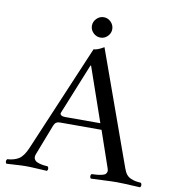

<svg xmlns="http://www.w3.org/2000/svg" viewBox="-88 -884 876 966"><g transform="rotate(10 349.5 -400.5)"><path d="M328.1 -717.5Q312.5 -732.9 312.5 -753.9Q312.5 -774.9 328.1 -790.5Q343.8 -806.2 364.7 -806.2Q385.7 -806.2 401.1 -790.5Q416.5 -774.9 416.5 -753.9Q416.5 -732.9 401.1 -717.5Q385.7 -702.1 364.7 -702.1Q343.8 -702.1 328.1 -717.5ZM260.7 -277.8H439.5L343.3 -555.2H340.3L235.4 -296.4Q231.9 -288.6 238.5 -283.2Q245.1 -277.8 260.7 -277.8ZM147.5 -68.8Q144.5 -61 144.3 -54.7Q144 -48.3 146.2 -43.7Q148.4 -39.1 152.1 -35.2Q155.8 -31.2 161.9 -28.8Q168 -26.4 173.8 -24.4Q179.7 -22.5 187.7 -21.2Q195.8 -20 202.1 -19.3Q208.5 -18.6 216.3 -18.1Q220.7 -13.7 220.9 -6.6Q221.2 0.5 216.3 4.9Q202.1 4.4 166.7 2.2Q131.3 0 108.4 0Q86.9 0 55.9 2.2Q24.9 4.4 9.3 4.9Q4.9 0.5 4.9 -6.6Q4.9 -13.7 9.3 -18.1Q45.9 -20.5 68.6 -35.2Q91.3 -49.8 109.4 -91.8L341.3 -638.2Q359.9 -638.2 393.6 -658.2L602.5 -76.2Q608.9 -57.6 617.9 -46.1Q627 -34.7 640.4 -29.1Q653.8 -23.4 663.8 -21.5Q673.8 -19.5 692.4 -18.1Q696.8 -13.7 696.8 -6.6Q696.8 0.5 692.4 4.9Q678.2 4.4 655.5 3.2Q632.8 2 611.1 1Q589.4 0 571.3 0Q548.8 0 500.7 2.4Q452.6 4.9 440.4 4.9Q436 0.5 436 -6.6Q436 -13.7 440.4 -18.1Q443.8 -18.1 450.2 -18.6Q460.9 -19 466.1 -19.5Q471.2 -20 480 -21.2Q488.8 -22.5 493.2 -23.7Q497.6 -24.9 503.4 -27.1Q509.3 -29.3 511.5 -32.2Q513.7 -35.2 515.9 -39.3Q518.1 -43.5 517.6 -49.3Q517.1 -55.2 514.6 -62L451.2 -246.1H242.7Q226.1 -246.1 219 -240.7Q211.9 -235.4 207.5 -224.1Z"/></g></svg>

Font: Linux Libertine Display
Style: Regular
Weight: 400
Designer: Philipp H. Poll
Foundry: Philipp H. Poll
Version: Version 5.0.9